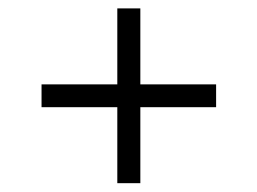

<svg xmlns="http://www.w3.org/2000/svg" viewBox="-20 -470 598 446"><path d="M252.5 -450.5H306V-44.5H252.5ZM482 -274V-221H76.5V-274Z"/></svg>

Font: Newsreader 60pt ExtraBold
Style: Regular
Weight: 800
Designer: Hugues Gentile
Foundry: Production Type
Version: Version 1.003